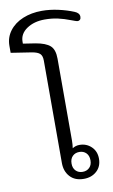

<svg xmlns="http://www.w3.org/2000/svg" viewBox="-104 -940 587 999"><g transform="rotate(-10 189.0 -440.5)"><path d="M157 -92V-633Q157 -659 145 -670Q133 -681 104 -686L-6 -703V-740Q-6 -784 20 -818.5Q46 -853 91 -871.5Q136 -890 191 -890Q234 -890 278.5 -880Q323 -870 359 -855Q384 -845 384 -825Q384 -815 379 -810Q374 -805 367 -805Q362 -805 351.5 -809Q341 -813 335 -815Q299 -829 267 -836Q235 -843 198 -843Q142 -843 103.5 -817Q65 -791 65 -749V-739L130 -729Q183 -720 206 -699.5Q229 -679 229 -631V-198Q229 -178 226 -158Q243 -169 263 -169Q300 -169 325.5 -144.5Q351 -120 351 -81Q351 -40 324 -15.5Q297 9 256 9Q209 9 183 -19.5Q157 -48 157 -92ZM306 -80Q306 -105 292 -119Q278 -133 256 -133Q234 -133 220 -119Q206 -105 206 -80Q206 -56 220 -42Q234 -28 256 -28Q278 -28 292 -42Q306 -56 306 -80Z"/></g></svg>

Font: Maitree
Style: Regular
Weight: 400
Designer: CadsonDemak Team
Foundry: CadsonDemak
Version: Version 1.000